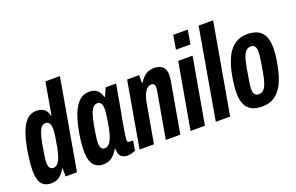

<svg xmlns="http://www.w3.org/2000/svg" viewBox="-90 -1078 2229 1444"><g transform="rotate(-20 1025.0 -356.0)"><path d="M118 12Q83 12 60 -2.5Q37 -17 26 -48Q15 -79 15 -127Q15 -149 17 -174.5Q19 -200 23 -230Q31 -294 44.5 -350Q58 -406 77.5 -448.5Q97 -491 125 -515Q153 -539 193 -539Q222 -539 241 -530.5Q260 -522 271 -506.5Q282 -491 286 -468H291L336 -724H452L325 0H234V-64H229Q213 -33 186 -10.5Q159 12 118 12ZM171 -92Q190 -92 204.5 -107Q219 -122 230 -152.5Q241 -183 250 -228Q258 -275 262 -301.5Q266 -328 267.5 -341.5Q269 -355 269 -364Q269 -387 264.5 -401Q260 -415 251 -422Q242 -429 228 -429Q210 -429 196.5 -415Q183 -401 172.5 -371.5Q162 -342 153 -292Q145 -244 140.5 -216.5Q136 -189 134.5 -174.5Q133 -160 133 -149Q133 -119 142.5 -105.5Q152 -92 171 -92Z M533 12Q498 12 474.5 -4Q451 -20 439.5 -52.5Q428 -85 428 -133Q428 -164 431.5 -199Q435 -234 442 -273Q456 -354 478.5 -413.5Q501 -473 534.5 -505.5Q568 -538 616 -538Q646 -538 665 -528.5Q684 -519 695 -501.5Q706 -484 713 -463H718L746 -527H830L806 -392Q802 -369 795.5 -334.5Q789 -300 782 -262Q775 -224 769.5 -189Q764 -154 760.5 -130.5Q757 -107 757 -103Q757 -92 761.5 -86.5Q766 -81 776 -81H804L790 -3Q776 3 758.5 7.5Q741 12 726 12Q699 12 679.5 -2Q660 -16 658 -51Q657 -54 657 -58.5Q657 -63 656 -67L652 -69Q636 -37 606.5 -12.5Q577 12 533 12ZM585 -98Q599 -98 610.5 -106.5Q622 -115 632.5 -132.5Q643 -150 651 -176Q659 -202 666 -238Q674 -286 678 -312Q682 -338 683 -352Q684 -366 684 -376Q684 -396 680 -409Q676 -422 667.5 -429Q659 -436 645 -436Q626 -436 612 -421.5Q598 -407 587.5 -377Q577 -347 568 -299Q559 -251 555 -223.5Q551 -196 549.5 -182Q548 -168 548 -157Q548 -126 557 -112Q566 -98 585 -98Z M826 0 918 -527H1014V-463H1018Q1034 -489 1051 -505.5Q1068 -522 1089 -530.5Q1110 -539 1133 -539Q1166 -539 1186.5 -529.5Q1207 -520 1217.5 -500.5Q1228 -481 1228 -453Q1228 -442 1226.5 -429.5Q1225 -417 1223 -403L1152 0H1036L1101 -370Q1103 -377 1103.5 -382.5Q1104 -388 1104 -395Q1104 -406 1101 -413.5Q1098 -421 1092 -425.5Q1086 -430 1074 -430Q1060 -430 1047.5 -421.5Q1035 -413 1025 -397Q1015 -381 1007.5 -358Q1000 -335 995 -306L941 0Z M1340 -612 1359 -724H1475L1456 -612ZM1234 0 1327 -527H1442L1349 0Z M1436 0 1562 -724H1678L1551 0Z M1806 12Q1756 12 1722.5 -5Q1689 -22 1672.5 -58Q1656 -94 1656 -151Q1656 -181 1660 -216Q1664 -251 1671 -289Q1688 -376 1716 -431Q1744 -486 1785.5 -512.5Q1827 -539 1882 -539Q1932 -539 1965.5 -522Q1999 -505 2016 -469Q2033 -433 2033 -376Q2033 -346 2029 -310.5Q2025 -275 2017 -237Q2001 -151 1972.5 -96Q1944 -41 1903 -14.5Q1862 12 1806 12ZM1812 -84Q1833 -84 1848.5 -97.5Q1864 -111 1875.5 -142Q1887 -173 1896 -226Q1906 -281 1910.5 -311Q1915 -341 1916.5 -357Q1918 -373 1918 -383Q1918 -405 1913.5 -418Q1909 -431 1899.5 -437Q1890 -443 1876 -443Q1855 -443 1840 -429.5Q1825 -416 1813.5 -385Q1802 -354 1793 -301Q1784 -245 1778.5 -214.5Q1773 -184 1771.5 -168.5Q1770 -153 1770 -142Q1770 -121 1774.5 -108.5Q1779 -96 1788.5 -90Q1798 -84 1812 -84Z"/></g></svg>

Font: Archivo ExtraCondensed
Style: Bold Italic
Weight: 700
Width: 2
Italic angle: -10°
Designer: Hector Gatti
Foundry: Omnibus-Type
Version: Version 2.001